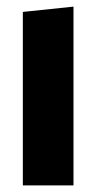

<svg xmlns="http://www.w3.org/2000/svg" viewBox="-20 -560 291 580"><path d="M202 0H49V-524L202 -540Z"/></svg>

Font: Magra
Style: Bold
Weight: 600
Designer: Viviana Monsalve
Foundry: Viviana Monsalve
Version: Version 1.001